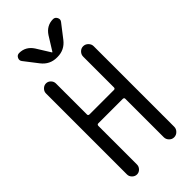

<svg xmlns="http://www.w3.org/2000/svg" viewBox="-294 -1024 1089 1089"><g transform="rotate(-45 250.0 -480.0)"><path d="M303.7 -914.1Q334 -960 385.7 -960Q401.4 -960 409.2 -944.8Q417 -929.7 407.2 -917L343.8 -835Q308.6 -790 252.9 -790H247.1Q191.4 -790 156.2 -835L92.8 -917Q83 -929.7 90.3 -944.8Q97.7 -960 114.3 -960Q166 -960 196.3 -914.1L248 -831.1Q248 -830.1 250 -830.1Q252 -830.1 252 -831.1ZM59.6 -40V-690.4Q59.6 -706.1 71.8 -718.3Q84 -730.5 100.1 -730.5Q116.2 -730.5 127.9 -718.3Q139.6 -706.1 139.6 -690.4V-441.4Q139.6 -432.6 149.4 -431.6H346.7Q355.5 -431.6 356.4 -441.4V-688.5Q356.4 -705.1 368.7 -717.8Q380.9 -730.5 397.9 -730.5Q415 -730.5 427.7 -717.8Q440.4 -705.1 440.4 -688.5V-42Q440.4 -25.4 427.7 -12.7Q415 0 397.9 0Q380.9 0 368.7 -12.7Q356.4 -25.4 356.4 -42V-350.6Q356.4 -359.4 346.7 -360.4H149.4Q140.6 -360.4 139.6 -350.6V-40Q139.6 -24.4 127.9 -12.2Q116.2 0 100.1 0Q84 0 71.8 -12.2Q59.6 -24.4 59.6 -40Z"/></g></svg>

Font: Rounded Mgen+ 2m regular
Style: Regular
Weight: 400
Designer: [Source Han Sans]
Ryoko NISHIZUKA  (kana & ideographs); Paul D. Hunt (Latin, Greek & Cyrillic); Wenlong ZHANG  (bopomofo
Version: Version 1.059.20150602